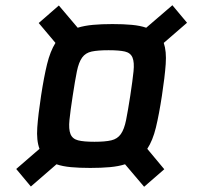

<svg xmlns="http://www.w3.org/2000/svg" viewBox="-20 -711 778 734"><path d="M98 2 42 -65 131 -142Q119 -174 122.5 -223.5Q126 -273 137 -345Q148 -417 160 -466Q172 -515 192 -547L128 -623L205 -690L277 -605Q303 -613 335.5 -616Q368 -619 410 -619Q452 -619 484 -616Q516 -613 539 -605L639 -691L695 -624L606 -547Q617 -515 613.5 -466Q610 -417 599 -345Q588 -273 576 -223.5Q564 -174 543 -142L608 -64L531 3L458 -83Q433 -75 400 -72Q367 -69 325 -69Q283 -69 251 -72Q219 -75 196 -83ZM341 -169Q382 -169 405.5 -174.5Q429 -180 442 -198.5Q455 -217 462 -252Q469 -287 478 -345Q487 -404 490.5 -438.5Q494 -473 486.5 -491Q479 -509 457.5 -514Q436 -519 395 -519Q354 -519 330.5 -514Q307 -509 294 -491Q281 -473 274 -438.5Q267 -404 258 -345Q249 -287 245.5 -252Q242 -217 249.5 -198.5Q257 -180 278.5 -174.5Q300 -169 341 -169Z"/></svg>

Font: Azeri Sans SemiBold
Style: Italic
Weight: 600
Designer: Hector Gatti & Omnibus-Type (original fonts) / Cristiano Sobral (main changes and remastering)
Foundry: Omnibus-Type
Version: Version 0.07;August 21, 2020;FontCreator 13.0.0.2681 64-bit;